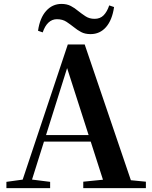

<svg xmlns="http://www.w3.org/2000/svg" viewBox="-20 -975 786 995"><path d="M177.1 -815.6Q186.6 -882.2 219.1 -918.4Q251.5 -954.7 298.9 -954.7Q326.7 -954.7 347.2 -943.9Q367.7 -933.1 384 -919Q402.7 -904.2 422.9 -890.8Q443 -877.4 470.2 -877.4Q499.2 -877.4 517.1 -895.8Q535 -914.1 546 -947L571.1 -938.5Q561.4 -871.2 529.6 -834.7Q497.7 -798.2 449.4 -798.2Q420.5 -798.2 400.5 -808.9Q380.5 -819.6 363.8 -833.4Q345.1 -848.2 324.8 -861.8Q304.5 -875.5 274.9 -875.5Q250.1 -875.5 231.3 -858.1Q212.6 -840.8 201.3 -807.1ZM13.2 0V-32.6L112.6 -46.3H131.1L239.8 -32.6V0ZM82.8 0 331.4 -744.6H418.9L672.2 0H527.6L316.7 -656.5H337.4L334.2 -642.5L132 0ZM193.5 -241.1 200.6 -275H517.8L524.9 -241.1ZM411.5 0V-33.4L546.7 -47H597.4L736 -33.4V0Z"/></svg>

Font: Noto Serif SC
Style: Regular
Weight: 200
Designer: Ryoko NISHIZUKA 西塚涼子 (kana & ideographs); Frank Grießhammer (Latin, Greek & Cyrillic); Wenlong ZHANG 张文龙 (bopomofo); San
Foundry: Adobe
Version: Version 2.001;hotconv 1.1.0;makeotfexe 2.6.0